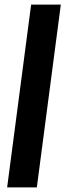

<svg xmlns="http://www.w3.org/2000/svg" viewBox="-20 -820 290 840"><path d="M11.2 0 116.2 -799.8H246.1L141.1 0Z"/></svg>

Font: Cooper Hewitt
Style: Semibold Italic
Weight: 710
Designer: Village Type and Design LLC
Foundry: Cooper Hewitt Smithsonian Design Museum
Version: 1.000